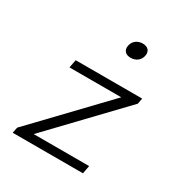

<svg xmlns="http://www.w3.org/2000/svg" viewBox="-174 -886 969 1018"><g transform="rotate(30 310.0 -377.0)"><path d="M143.5 -500 134 -450.5H451L53.5 -35L46.5 0H476.5L486 -49.5H146.5L544 -465L550.5 -500ZM389 -656.5C420 -656.5 445.5 -674.5 451.5 -705.5C457.5 -736.5 439 -754.5 408 -754.5C377 -754.5 351.5 -736.5 345.5 -705.5C339.5 -674.5 358 -656.5 389 -656.5Z"/></g></svg>

Font: Monaspace Neon ExtraLight
Style: Italic
Weight: 200
Italic angle: -11°
Designer: Riley Cran & the Lettermatic Team
Foundry: Lettermatic
Version: Version 1.200 (Monaspace Neon)